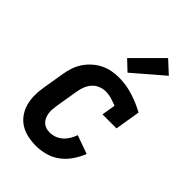

<svg xmlns="http://www.w3.org/2000/svg" viewBox="-230 -861 960 960"><g transform="rotate(45 250.0 -381.0)"><path d="M215 8Q185 8 156 2Q127 -4 103.5 -18.5Q80 -33 63.5 -55.5Q47 -78 39 -105.5Q31 -133 30.5 -162.5Q30 -192 35 -222L55 -342Q59 -367 67 -391Q75 -415 89.5 -437Q104 -459 124 -477Q144 -495 167 -506.5Q190 -518 215 -523Q240 -528 264 -528Q317 -528 366 -512.5Q415 -497 459 -473L437 -339H338L350 -412Q330 -420 309.5 -426Q289 -432 267 -432Q248 -432 228.5 -423.5Q209 -415 196 -399.5Q183 -384 176 -365Q169 -346 166 -327L146 -207Q144 -193 143 -179Q142 -165 144 -151.5Q146 -138 151.5 -126Q157 -114 166.5 -105Q176 -96 188.5 -92Q201 -88 215 -88Q233 -88 251 -94.5Q269 -101 283.5 -114Q298 -127 308 -144Q318 -161 324 -178L422 -143Q410 -112 390 -82.5Q370 -53 342.5 -32Q315 -11 281 -1.5Q247 8 215 8ZM279 -575 226 -625 371 -770 436 -710Z"/></g></svg>

Font: Iosevka Curly Slab
Style: Bold Italic
Weight: 700
Italic angle: -9°
Monospace: yes
Designer: Belleve Invis
Foundry: Belleve Invis
Version: Version 22.1.2; ttfautohint (v1.8.4)